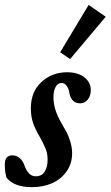

<svg xmlns="http://www.w3.org/2000/svg" viewBox="-44 -753 452 784"><path d="M242.2 -511.7 201.7 -539.6 317.9 -732.9 387.7 -684.6ZM86.4 11.2Q13.2 11.2 -17.6 -27.8Q-24.4 -51.3 -24.4 -81.5Q-24.4 -118.7 6.3 -118.7Q22.9 -118.7 35.9 -107.9Q48.8 -97.2 55.2 -79.1Q63.5 -56.6 74.5 -44.9Q85.4 -33.2 102.5 -33.2Q126.5 -33.2 138.4 -52.2Q150.4 -71.3 150.4 -101.1Q150.4 -124.5 142.6 -144.8Q134.8 -165 117.2 -196.3Q99.6 -226.1 90.8 -251.7Q82 -277.3 82 -310.5Q82 -378.4 125.2 -418.2Q168.5 -458 230.5 -458Q272.5 -458 299.6 -438Q326.7 -418 326.7 -384.8Q326.7 -362.3 314.5 -346.7Q302.2 -331.1 283.7 -331.1Q263.7 -331.1 252.9 -343.3Q242.2 -355.5 239.3 -373.5Q237.3 -389.2 228.8 -401.6Q220.2 -414.1 207.5 -414.1Q191.9 -414.1 183.1 -397.9Q174.3 -381.8 174.3 -356Q174.3 -305.7 206.5 -251Q221.7 -225.1 229 -211.2Q236.3 -197.3 243.4 -173.8Q250.5 -150.4 250.5 -127.4Q250.5 -84.5 227.3 -52.2Q204.1 -20 167.5 -4.4Q130.9 11.2 86.4 11.2Z"/></svg>

Font: Elstob 8pt
Style: Bold Italic
Weight: 700
Italic angle: -20°
Designer: Peter S. Baker
Version: Version 1.015